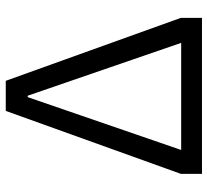

<svg xmlns="http://www.w3.org/2000/svg" viewBox="-48 -690 738 683"><g transform="rotate(-90 321.5 -349.0)"><path d="M44 -75 268 -698H375L599 -75V0H44ZM322 -620H317L129 -74H510Z"/></g></svg>

Font: IBM Plex Sans
Style: Regular
Weight: 400
Designer: Mike Abbink, Paul van der Laan, Pieter van Rosmalen
Foundry: Bold Monday
Version: Version 3.005